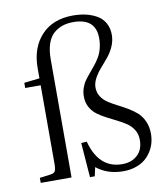

<svg xmlns="http://www.w3.org/2000/svg" viewBox="-87 -855 824 943"><g transform="rotate(-10 324.5 -384.0)"><path d="M285.2 14.2 272 -158.2 299.8 -160.2Q336.9 -21 453.1 -21Q499.5 -21 528.8 -47.9Q558.1 -74.7 558.1 -124Q558.1 -151.4 545.2 -173.1Q532.2 -194.8 511.7 -208.7Q491.2 -222.7 466.3 -235.1Q441.4 -247.6 416.3 -260.5Q391.1 -273.4 370.6 -288.6Q350.1 -303.7 337.2 -327.1Q324.2 -350.6 324.2 -380.9Q324.2 -402.8 331.1 -422.9Q337.9 -442.9 348.9 -458.3Q359.9 -473.6 373 -489Q386.2 -504.4 399.4 -520.8Q412.6 -537.1 423.6 -555.2Q434.6 -573.2 441.4 -597.7Q448.2 -622.1 448.2 -649.9Q448.2 -750 335.9 -750Q306.6 -750 282.7 -742.2Q258.8 -734.4 238.5 -717Q218.3 -699.7 207 -667.2Q195.8 -634.8 195.8 -589.8V0H42V-24.9L96.2 -32.2Q114.3 -34.2 119.6 -44.4Q125 -54.7 125 -81.1V-472.2H47.9V-498L125 -506.8V-557.1Q125 -658.7 182.1 -720.5Q239.3 -782.2 339.8 -782.2Q374.5 -782.2 404.1 -775.4Q433.6 -768.6 458.5 -754.4Q483.4 -740.2 497.8 -715.1Q512.2 -689.9 512.2 -655.8Q512.2 -625.5 499.5 -597.4Q486.8 -569.3 468.5 -547.4Q450.2 -525.4 431.9 -504.6Q413.6 -483.9 400.9 -460.4Q388.2 -437 388.2 -414.1Q388.2 -389.2 400.9 -369.4Q413.6 -349.6 433.6 -336.4Q453.6 -323.2 478 -310.8Q502.4 -298.3 527.1 -283.9Q551.8 -269.5 571.8 -252.2Q591.8 -234.9 604.5 -207Q617.2 -179.2 617.2 -144Q617.2 -121.1 611.3 -98.9Q605.5 -76.7 592.3 -55.9Q579.1 -35.2 560.3 -19.8Q541.5 -4.4 513.4 4.9Q485.4 14.2 452.1 14.2Q374 14.2 318.8 -29.8L309.1 14.2Z"/></g></svg>

Font: Literata Light
Style: Regular
Weight: 300
Designer: Latin by Veronika Burian and Jose Scaglione. Greek by Irene Vlachou. Cyrillic by Vera Evstafieva.
Foundry: TypeTogether
Version: Version 3.021